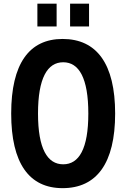

<svg xmlns="http://www.w3.org/2000/svg" viewBox="-20 -1006 683 1038"><path d="M182.1 -862.8H286.1V-986.3H182.1ZM358.9 -862.8H461.4V-986.3H358.9ZM318.4 11.2C502.4 11.2 602.5 -123 602.5 -392.1C602.5 -661.6 502.4 -795.4 318.4 -795.4C137.7 -795.4 40.5 -661.6 40.5 -392.1C40.5 -123 137.7 11.2 318.4 11.2ZM321.8 -117.7C236.3 -117.7 185.5 -201.7 185.5 -392.1C185.5 -584 236.3 -669.4 321.8 -669.4C407.2 -669.4 457.5 -584 457.5 -392.1C457.5 -201.7 407.2 -117.7 321.8 -117.7Z"/></svg>

Font: Decalotype SemiBold
Style: Regular
Weight: 600
Designer: Alfredo Marco Pradil
Foundry: Alfredo Marco Pradil
Version: Version 1.0